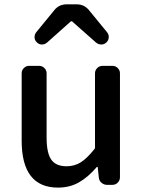

<svg xmlns="http://www.w3.org/2000/svg" viewBox="-20 -854 659 887"><path d="M248 12.7Q80.1 12.7 80.1 -204.1V-515.6Q80.1 -529.3 90.3 -539.6Q100.6 -549.8 114.3 -549.8H160.2Q174.8 -549.8 185.1 -539.6Q195.3 -529.3 195.3 -515.6V-217.8Q195.3 -147.5 216.8 -116.7Q238.3 -85.9 287.1 -85.9Q324.2 -85.9 353 -104Q381.8 -122.1 416 -165Q418.9 -168 418.9 -172.9V-515.6Q418.9 -529.3 429.2 -539.6Q439.5 -549.8 454.1 -549.8H499Q513.7 -549.8 523.9 -539.6Q534.2 -529.3 534.2 -515.6V-35.2Q534.2 -20.5 523.9 -10.3Q513.7 0 499 0H474.6Q460 0 448.7 -9.8Q437.5 -19.5 436.5 -34.2L431.6 -81.1Q430.7 -83 429.2 -83Q427.7 -83 426.8 -82Q386.7 -35.2 344.2 -11.2Q301.8 12.7 248 12.7ZM150.4 -658.2Q139.6 -668 139.6 -682.6Q139.6 -695.3 147.5 -705.1L231.4 -807.6Q252.9 -834 288.1 -834H334Q369.1 -834 390.6 -807.6L474.6 -705.1Q482.4 -695.3 482.4 -683.6Q482.4 -668 471.7 -658.2Q461.9 -648.4 448.2 -648.4Q434.6 -648.4 423.8 -657.2L314.5 -753.9Q313.5 -755.9 310.5 -755.9Q307.6 -755.9 305.7 -753.9L197.3 -657.2Q186.5 -648.4 173.8 -648.4Q173.8 -648.4 172.9 -648.4Q160.2 -648.4 150.4 -658.2Z"/></svg>

Font: Gen Jyuu GothicL Medium
Style: Regular
Weight: 500
Designer: [Source Han Sans]
Ryoko NISHIZUKA  (kana & ideographs); Paul D. Hunt (Latin, Greek & Cyrillic); Wenlong ZHANG  (bopomofo
Version: Version 1.002.20150607